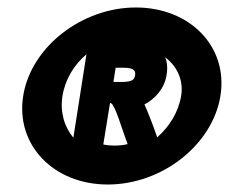

<svg xmlns="http://www.w3.org/2000/svg" viewBox="-20 -482 612 513"><path d="M42 -226C21 -95 123 11 268 11C413 11 548 -95 569 -226C590 -357 488 -462 343 -462C199 -462 63 -357 42 -226ZM147 -226C154 -270 178 -309 211 -337L176 -114C152 -143 140 -182 147 -226ZM299 -380C307 -366 316 -358 327 -358C414 -358 476 -299 464 -226C457 -183 433 -144 400 -115C394 -133 379 -174 366 -203C393 -217 419 -244 425 -281C427 -293 428 -307 424 -321C412 -361 375 -380 328 -380ZM256 -96 274 -207C275 -207 276 -206 277 -206C288 -200 307 -134 317 -108L321 -97C310 -94 297 -93 285 -93C275 -93 265 -94 256 -96ZM283 -263 289 -301H311C337 -301 343 -293 341 -281C339 -269 334 -263 303 -263Z"/></svg>

Font: Charger Pro
Style: UltraObl
Weight: 900
Designer: Jasper
Foundry: Cannot Into Space Fonts
Version: Version 1.09